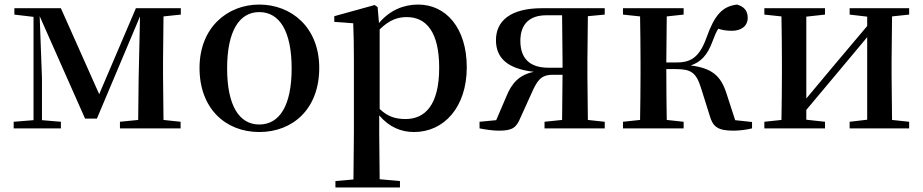

<svg xmlns="http://www.w3.org/2000/svg" viewBox="-20 -563 4048 842"><path d="M127 0H247V-29L164 -36V-221L154 -492L353 -43H405L594 -491L588 -219L586 -37L506 -29V0H772V-29L697 -37L695 -232V-296L697 -491L773 -499V-527H576L415 -150L247 -527H43V-499L127 -489V-36L40 -29V0Z M1117 16C1264 16 1380 -85 1380 -265C1380 -444 1257 -543 1117 -543C978 -543 855 -443 855 -265C855 -86 970 16 1117 16ZM1117 -17C1029 -17 976 -100 976 -263C976 -426 1029 -510 1117 -510C1206 -510 1259 -426 1259 -263C1259 -100 1206 -17 1117 -17Z M1796 16C1927 16 2027 -93 2027 -268C2027 -440 1936 -543 1814 -543C1751 -543 1690 -519 1642 -462L1636 -532L1623 -541L1446 -492V-467L1529 -461C1531 -412 1532 -366 1532 -299V19L1530 224L1451 231V259H1734V231L1645 223L1643 19V-57C1688 -4 1741 16 1796 16ZM1645 -434C1689 -477 1725 -488 1764 -488C1850 -488 1906 -422 1906 -266C1906 -100 1842 -41 1759 -41C1715 -41 1681 -51 1645 -85Z M2368 0H2632V-29L2558 -37L2556 -232V-296L2558 -492L2632 -499V-527H2357C2217 -527 2155 -470 2155 -387C2155 -311 2202 -262 2321 -248C2258 -235 2225 -200 2201 -141L2156 -36L2083 -29V0C2114 6 2142 10 2169 10C2229 10 2245 -5 2262 -46L2311 -154C2335 -208 2351 -235 2403 -235H2447L2445 -37L2368 -29ZM2447 -266H2385C2303 -266 2262 -307 2262 -384C2262 -457 2302 -496 2376 -496H2445L2447 -296Z M3092 -57C3106 -6 3129 10 3197 10C3222 10 3254 6 3278 0V-28L3204 -36L3166 -153C3141 -232 3101 -264 3009 -276C3051 -290 3082 -318 3106 -385C3114 -407 3121 -423 3130 -437C3148 -431 3166 -428 3190 -428C3231 -428 3259 -449 3259 -485C3259 -515 3244 -534 3212 -543C3147 -535 3113 -496 3078 -397C3044 -303 3002 -289 2944 -289H2902L2904 -491L2978 -499V-527H2712V-499L2787 -491C2788 -435 2789 -351 2789 -296V-232C2789 -177 2788 -93 2787 -37L2712 -29V0H2978V-29L2904 -37C2903 -93 2902 -180 2902 -260H2944C3010 -260 3033 -245 3054 -178Z M3706 -499 3783 -490V-449L3633 -271L3516 -131V-490L3598 -499V-527H3332V-499L3407 -491C3408 -435 3409 -351 3409 -296V-232C3409 -177 3408 -93 3407 -37L3332 -29V0H3598V-29L3516 -38V-81L3661 -254L3783 -400V-38L3706 -29V0H3967V-29L3892 -37L3890 -232V-296L3892 -491L3967 -499V-527H3706Z"/></svg>

Font: Noto Serif CJK JP SemiBold
Style: Regular
Weight: 600
Designer: Ryoko NISHIZUKA 西塚涼子 (kana & ideographs); Frank Grießhammer (Latin, Greek & Cyrillic); Wenlong ZHANG 张文龙 (bopomofo); San
Foundry: Adobe
Version: Version 2.001;hotconv 1.1.0;makeotfexe 2.6.0